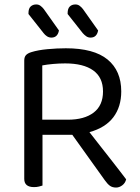

<svg xmlns="http://www.w3.org/2000/svg" viewBox="-20 -836 629 863"><path d="M171 -2Q165 0 155 2.5Q145 5 133 5Q89 5 89 -32V-564Q89 -580 97 -588.5Q105 -597 122 -602Q151 -611 193.5 -615Q236 -619 276 -619Q402 -619 463.5 -568.5Q525 -518 525 -425Q525 -356 489.5 -309Q454 -262 382 -242Q407 -210 432 -178Q457 -146 479.5 -117.5Q502 -89 519.5 -66Q537 -43 547 -30Q543 -13 529.5 -3Q516 7 502 7Q485 7 474 -1Q463 -9 451 -26L305 -230H171ZM285 -298Q359 -298 401 -330Q443 -362 443 -425Q443 -488 399 -519.5Q355 -551 273 -551Q246 -551 218.5 -548.5Q191 -546 170 -542V-298ZM108 -773V-777Q108 -798 118 -807Q128 -816 143 -816Q154 -816 162.5 -809.5Q171 -803 177 -795L245 -699Q239 -667 211 -667Q200 -667 191 -673Q182 -679 176 -687ZM284 -773V-777Q284 -797 293.5 -806.5Q303 -816 319 -816Q330 -816 338.5 -809.5Q347 -803 353 -795L421 -699Q415 -667 387 -667Q376 -667 367.5 -673Q359 -679 352 -687Z"/></svg>

Font: Baloo 2
Style: Regular
Weight: 400
Designer: Sarang Kulkarni and Ek Type
Foundry: Ek Type
Version: Version 1.640;hotconv 1.0.111;makeotfexe 2.5.65597; ttfautoh